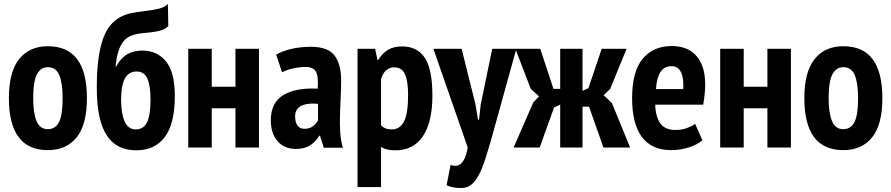

<svg xmlns="http://www.w3.org/2000/svg" viewBox="-20 -747 4512 972"><path d="M25 -250Q25 -383 77 -448Q129 -513 222 -513Q322 -513 371 -447Q420 -381 420 -250Q420 -116 368 -51.5Q316 13 222 13Q25 13 25 -250ZM148 -250Q148 -175 165 -134Q182 -93 222 -93Q260 -93 278.5 -128.5Q297 -164 297 -250Q297 -327 280 -367Q263 -407 222 -407Q187 -407 167.5 -371.5Q148 -336 148 -250Z M568 -410Q591 -453 623.5 -472Q656 -491 701 -491Q775 -491 820 -436.5Q865 -382 865 -261Q865 -121 814.5 -53.5Q764 14 670 14Q622 14 584.5 -4Q547 -22 521.5 -60Q496 -98 483 -158.5Q470 -219 470 -303Q470 -389 478.5 -450Q487 -511 502.5 -553Q518 -595 539.5 -620Q561 -645 587 -659.5Q613 -674 643 -680Q673 -686 706 -690Q749 -695 782 -702.5Q815 -710 830 -727L832 -615Q816 -598 784.5 -590.5Q753 -583 702 -579Q671 -576 647.5 -567.5Q624 -559 607.5 -540.5Q591 -522 580.5 -490.5Q570 -459 565 -410ZM593 -244Q593 -172 611 -132Q629 -92 667 -92Q707 -92 724.5 -128Q742 -164 742 -244Q742 -313 726 -349Q710 -385 672 -385Q631 -385 612 -349Q593 -313 593 -244Z M1172 -199H1052V0H933V-500H1052V-308H1172V-500H1291V0H1172Z M1378 -470Q1408 -488 1453 -499Q1498 -510 1555 -510Q1640 -510 1673.5 -466Q1707 -422 1707 -341Q1707 -294 1704.5 -248.5Q1702 -203 1701 -159.5Q1700 -116 1702.5 -75.5Q1705 -35 1716 1H1619L1600 -60H1596Q1580 -31 1551 -12Q1522 7 1478 7Q1419 7 1385 -32.5Q1351 -72 1351 -138Q1351 -228 1415 -266Q1479 -304 1588 -298Q1593 -356 1580.5 -382Q1568 -408 1527 -408Q1497 -408 1465 -401Q1433 -394 1408 -381ZM1521 -95Q1548 -95 1565 -108.5Q1582 -122 1590 -138V-221Q1567 -224 1546 -222Q1525 -220 1509 -213Q1493 -206 1483.5 -192.5Q1474 -179 1474 -158Q1474 -127 1486.5 -111Q1499 -95 1521 -95Z M1790 -500H1879L1891 -443H1894Q1917 -479 1945.5 -495.5Q1974 -512 2016 -512Q2092 -512 2130.5 -454.5Q2169 -397 2169 -263Q2169 -129 2121 -57.5Q2073 14 1982 14Q1958 14 1941 10Q1924 6 1909 -3V200H1790ZM1909 -112Q1919 -102 1931.5 -97Q1944 -92 1964 -92Q2004 -92 2025 -131.5Q2046 -171 2046 -266Q2046 -337 2030 -371.5Q2014 -406 1977 -406Q1927 -406 1909 -347Z M2387 -219 2400 -141H2405L2414 -220L2472 -500H2594L2469 -49Q2452 10 2437 57Q2422 104 2405 137Q2388 170 2366.5 187.5Q2345 205 2315 205Q2294 205 2274.5 201.5Q2255 198 2241 190L2261 88Q2274 93 2287.5 92.5Q2301 92 2312.5 82.5Q2324 73 2333 53Q2342 33 2348 0L2174 -500H2317Z M2785 -203 2712 0H2580L2680 -229L2709 -259L2667 -297L2589 -500H2715L2782 -297H2816V-500H2929V-287L2959 -301L3026 -500H3152L3069 -297L3036 -265L3078 -225L3170 0H3035L2962 -207H2929V0H2816V-217Z M3536 -37Q3511 -15 3468 -1Q3425 13 3378 13Q3326 13 3288.5 -5Q3251 -23 3227 -57Q3203 -91 3191.5 -139.5Q3180 -188 3180 -250Q3180 -385 3233.5 -449.5Q3287 -514 3382 -514Q3414 -514 3444 -504.5Q3474 -495 3497.5 -472.5Q3521 -450 3535.5 -412.5Q3550 -375 3550 -318Q3550 -296 3547.5 -271Q3545 -246 3540 -217H3297Q3299 -155 3323 -122Q3347 -89 3400 -89Q3432 -89 3458.5 -99Q3485 -109 3499 -120ZM3380 -412Q3342 -412 3323 -381.5Q3304 -351 3301 -296H3439Q3442 -353 3427 -382.5Q3412 -412 3380 -412Z M3865 -199H3745V0H3626V-500H3745V-308H3865V-500H3984V0H3865Z M4052 -250Q4052 -383 4104 -448Q4156 -513 4249 -513Q4349 -513 4398 -447Q4447 -381 4447 -250Q4447 -116 4395 -51.5Q4343 13 4249 13Q4052 13 4052 -250ZM4175 -250Q4175 -175 4192 -134Q4209 -93 4249 -93Q4287 -93 4305.5 -128.5Q4324 -164 4324 -250Q4324 -327 4307 -367Q4290 -407 4249 -407Q4214 -407 4194.5 -371.5Q4175 -336 4175 -250Z"/></svg>

Font: PT Sans Narrow
Style: Bold
Weight: 700
Width: 3
Designer: A.Korolkova, O.Umpeleva, V.Yefimov
Foundry: ParaType Ltd
Version: Version 2.003W OFL